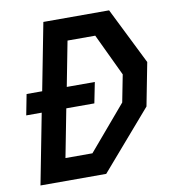

<svg xmlns="http://www.w3.org/2000/svg" viewBox="-82 -801 784 873"><g transform="rotate(-10 310.0 -365.0)"><path d="M26 -325H97.5L34.5 0H338L571.5 -270L610 -468.5L480 -730H176.5L116.5 -420.5H44.5ZM168 -103 211 -325H340.5L359.5 -420.5H230L270 -627.5H398L490.5 -432.5L466 -307L292.5 -103Z"/></g></svg>

Font: Monaspace Krypton Medium
Style: Italic
Weight: 500
Italic angle: -11°
Designer: Riley Cran & the Lettermatic Team
Foundry: Lettermatic
Version: Version 1.101 (Monaspace Krypton)